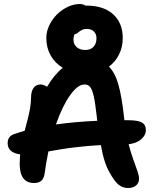

<svg xmlns="http://www.w3.org/2000/svg" viewBox="-20 -961 793 957"><path d="M618.2 -23.9Q590.8 -23.9 570.3 -41Q549.8 -58.1 526.9 -100.1Q497.6 -149.4 482.9 -237.8Q427.7 -234.9 372.8 -228.8Q317.9 -222.7 293.2 -218.5Q268.6 -214.4 221.2 -206.1Q210 -151.4 203.1 -101.1Q200.2 -74.2 187.5 -61.5Q174.8 -48.8 149.9 -48.8Q78.1 -48.8 78.1 -145Q78.1 -161.6 80.1 -191.9Q49.3 -195.3 33.7 -210Q18.1 -224.6 18.1 -247.1Q18.1 -282.2 51.8 -293Q83 -303.7 103 -309.1Q105 -317.4 110.4 -337.6Q115.7 -357.9 118.2 -367.2Q120.6 -376.5 124.5 -393.8Q128.4 -411.1 130.1 -422.1Q131.8 -433.1 133.3 -447.3Q134.8 -461.4 134.8 -474.1Q134.8 -505.4 147.2 -522.7Q159.7 -540 182.1 -540Q196.3 -540 214.8 -528.8Q250 -588.9 293 -623Q253.9 -646.5 232.4 -684.8Q210.9 -723.1 210.9 -771Q210.9 -813 235.1 -852.5Q259.3 -892.1 298.6 -916.5Q337.9 -940.9 378.9 -940.9Q393.1 -940.9 405.8 -933.1H410.2Q496.6 -933.1 544.2 -889.6Q591.8 -846.2 591.8 -771Q591.8 -727.1 573.7 -690.2Q555.7 -653.3 522.9 -628.9Q553.7 -598.1 570.3 -539.1Q586.9 -480 598.1 -377.9Q598.6 -375 599.1 -369.6Q599.6 -364.3 600.1 -361.8H617.2Q667.5 -361.8 687.3 -350.6Q707 -339.4 707 -313Q707 -286.6 683.6 -266.6Q660.2 -246.6 621.1 -242.2Q630.9 -203.6 644.5 -166Q658.2 -128.4 665.5 -106.7Q672.9 -85 672.9 -69.8Q672.9 -48.8 658 -36.4Q643.1 -23.9 618.2 -23.9ZM346.2 -763.2Q346.2 -740.2 362.3 -726.1Q378.4 -711.9 404.8 -711.9Q431.6 -711.9 446.3 -727.8Q460.9 -743.7 460.9 -771Q460.9 -791 448 -804Q435.1 -816.9 413.1 -816.9Q397 -816.9 385.7 -810.3Q374.5 -803.7 366.5 -796.9Q358.4 -790 351.1 -790Q346.2 -776.9 346.2 -763.2ZM400.9 -540Q367.7 -540 329.3 -486.3Q291 -432.6 258.8 -340.8Q359.9 -354.5 464.8 -358.9Q463.4 -372.1 461.9 -383.8Q454.6 -449.2 447 -482.2Q439.5 -515.1 429.2 -527.6Q418.9 -540 400.9 -540Z"/></svg>

Font: Shantell Sans Irregular Bouncy
Style: Regular
Weight: 600
Designer: Stephen Nixon, Anya Danilova, Shantell Martin
Foundry: Arrow Type
Version: Version 1.006;[9816181b4]